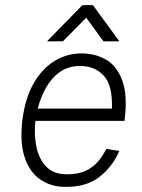

<svg xmlns="http://www.w3.org/2000/svg" viewBox="-20 -718 553 748"><path d="M301 -698H342L445 -557H383L316 -649L225 -557H163ZM394 -138 445 -130Q418 -68 367 -28.5Q316 11 234 10Q178 10 136.5 -19Q95 -48 76 -105.5Q57 -163 67 -249Q78 -336 111.5 -394Q145 -452 193.5 -481Q242 -510 298 -510Q350 -510 392.5 -486Q435 -462 456.5 -404Q478 -346 465 -247H118Q112 -195 121.5 -147.5Q131 -100 159.5 -69.5Q188 -39 240 -39Q286 -39 315.5 -53.5Q345 -68 363.5 -90.5Q382 -113 394 -138ZM292 -461Q247 -461 214 -438Q181 -415 159.5 -377Q138 -339 127 -295H416Q419 -387 383.5 -424Q348 -461 292 -461Z"/></svg>

Font: Haskoy Light
Style: Italic
Weight: 300
Designer: Ertekin Erdin
Foundry: Ertekin Erdin
Version: Version 2.000; ttfautohint (v1.8.4.7-5d5b)